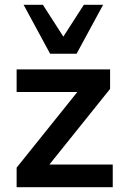

<svg xmlns="http://www.w3.org/2000/svg" viewBox="-20 -777 514 797"><path d="M49 0V-81L301 -395H49V-489H437V-408L185 -94H448V0ZM188 -554 78 -757H158L243 -625L328 -757H408L298 -554Z"/></svg>

Font: Nunito Sans
Style: Bold
Weight: 700
Designer: Vernon Adams
Foundry: Vernon Adams
Version: Version 3.101; ttfautohint (v1.8.4.7-5d5b);gftools[0.9.27]